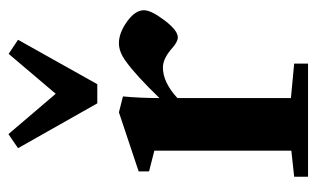

<svg xmlns="http://www.w3.org/2000/svg" viewBox="-169 -589 758 460"><g transform="rotate(-90 210.0 -359.0)"><path d="M192.4 -504.9 85 -694.8 118.7 -717.8 215.3 -604.5 311 -717.3 344.7 -694.8 238.3 -504.9ZM16.6 0V-33.2L79.1 -40V-368.2L29.3 -380.9V-405.8L170.9 -453.1L209 -443.4Q205.1 -401.9 205.1 -356Q259.8 -412.6 292.5 -436Q315.4 -453.1 336.4 -453.1Q361.3 -453.1 388.4 -433.6Q415.5 -414.1 415.5 -393.1Q415.5 -376 391.4 -344Q367.2 -312 350.6 -312Q340.3 -312 326.2 -324.2Q300.3 -347.7 278.3 -347.7Q242.7 -347.7 205.1 -313V-41L287.6 -33.2V0Z"/></g></svg>

Font: Elstob 10pt
Style: Bold
Weight: 700
Designer: Peter S. Baker
Version: Version 1.015